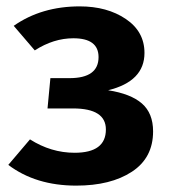

<svg xmlns="http://www.w3.org/2000/svg" viewBox="-20 -566 534 602"><path d="M230 -546Q316 -546 374.5 -506.5Q433 -467 433 -400Q433 -311 319 -283Q390 -272 425 -241.5Q460 -211 460 -154Q460 -71 393.5 -27.5Q327 16 219 16Q92 16 6 -49L74 -129Q140 -87 214 -87Q312 -87 312 -160Q312 -226 209 -226H129L138 -321H198Q289 -321 289 -387Q289 -446 210 -446Q148 -446 89 -408L23 -485Q110 -546 230 -546Z"/></svg>

Font: Fira Sans SemiBold
Style: Regular
Weight: 600
Designer: bBox Type GmbH & Carrois Corporate GbR & Edenspiekermann AG
Foundry: bBox Type GmbH & Carrois Corporate GbR & Edenspiekermann AG
Version: Version 4.301;PS 004.301;hotconv 1.0.88;makeotf.lib2.5.64775